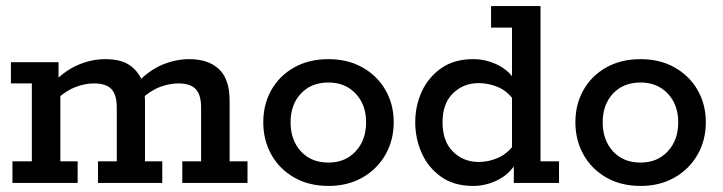

<svg xmlns="http://www.w3.org/2000/svg" viewBox="-20 -603 2382 633"><path d="M21 0V-71H85V-328H16V-398H173V-338L160 -335Q198 -373 241 -390.5Q284 -408 326 -408Q380 -408 409 -387Q438 -366 451 -331L438 -336Q476 -374 518.5 -391Q561 -408 604 -408Q667 -408 702 -375Q737 -342 737 -271V-71H796V0H581V-71H643V-249Q643 -290 625.5 -309Q608 -328 568 -328Q539 -328 508 -316.5Q477 -305 445 -276L453 -319Q456 -307 457 -292.5Q458 -278 458 -271V-71H515V0H303V-71H365V-249Q365 -290 347.5 -309Q330 -328 290 -328Q261 -328 230 -316.5Q199 -305 167 -276L179 -303V-71H236V0Z M1063 10Q998 10 949.5 -18Q901 -46 874.5 -93.5Q848 -141 848 -200Q848 -259 874.5 -306Q901 -353 949.5 -380.5Q998 -408 1063 -408Q1127 -408 1175.5 -380.5Q1224 -353 1251 -306Q1278 -259 1278 -200Q1278 -141 1251 -93.5Q1224 -46 1175.5 -18Q1127 10 1063 10ZM1063 -67Q1118 -67 1152.5 -104Q1187 -141 1187 -200Q1187 -258 1152.5 -294.5Q1118 -331 1063 -331Q1006 -331 972 -294.5Q938 -258 938 -200Q938 -141 972 -104Q1006 -67 1063 -67Z M1540 10Q1477 10 1434.5 -20Q1392 -50 1370.5 -98Q1349 -146 1349 -200Q1349 -254 1370.5 -301Q1392 -348 1434.5 -378Q1477 -408 1540 -408Q1583 -408 1622 -388.5Q1661 -369 1682 -331L1668 -332V-512H1599V-583H1762V-71H1823V0H1674V-72L1682 -67Q1661 -30 1622 -10Q1583 10 1540 10ZM1558 -69Q1590 -69 1620.5 -82Q1651 -95 1673 -124L1668 -85V-310L1673 -274Q1651 -304 1620.5 -316.5Q1590 -329 1558 -329Q1508 -329 1473.5 -295.5Q1439 -262 1439 -200Q1439 -137 1473.5 -103Q1508 -69 1558 -69Z M2092 10Q2027 10 1978.5 -18Q1930 -46 1903.5 -93.5Q1877 -141 1877 -200Q1877 -259 1903.5 -306Q1930 -353 1978.5 -380.5Q2027 -408 2092 -408Q2156 -408 2204.5 -380.5Q2253 -353 2280 -306Q2307 -259 2307 -200Q2307 -141 2280 -93.5Q2253 -46 2204.5 -18Q2156 10 2092 10ZM2092 -67Q2147 -67 2181.5 -104Q2216 -141 2216 -200Q2216 -258 2181.5 -294.5Q2147 -331 2092 -331Q2035 -331 2001 -294.5Q1967 -258 1967 -200Q1967 -141 2001 -104Q2035 -67 2092 -67Z"/></svg>

Font: Rokkitt Medium
Style: Regular
Weight: 500
Version: Version 3.103